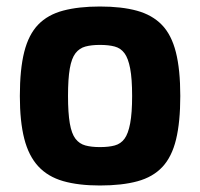

<svg xmlns="http://www.w3.org/2000/svg" viewBox="-20 -565 615 590"><path d="M287 5Q221 5 174 -8.5Q127 -22 97.5 -54Q68 -86 54.5 -139Q41 -192 41 -270Q41 -352 54.5 -405.5Q68 -459 97.5 -489.5Q127 -520 174.5 -532.5Q222 -545 287 -545Q354 -545 401 -532Q448 -519 477.5 -488.5Q507 -458 520.5 -404.5Q534 -351 534 -270Q534 -190 521 -136.5Q508 -83 479 -52Q450 -21 402.5 -8Q355 5 287 5ZM287 -113Q314 -113 332.5 -118Q351 -123 362.5 -138.5Q374 -154 380 -186Q386 -218 386 -270Q386 -323 380 -354.5Q374 -386 362.5 -401.5Q351 -417 332.5 -422Q314 -427 287 -427Q261 -427 242.5 -422Q224 -417 212 -401.5Q200 -386 194.5 -354.5Q189 -323 189 -270Q189 -218 194.5 -186Q200 -154 212 -138.5Q224 -123 242.5 -118Q261 -113 287 -113Z"/></svg>

Font: Exo Thin
Style: Bold
Weight: 700
Version: Version 2.000